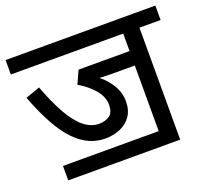

<svg xmlns="http://www.w3.org/2000/svg" viewBox="-110 -755 957 888"><g transform="rotate(-20 368.5 -311.0)"><path d="M633 -551V0H553V-394H435Q409 -394 393.5 -395Q378 -396 369 -398L362 -409Q404 -381 431 -340Q458 -299 458 -253Q458 -209 437.5 -180Q417 -151 383.5 -137Q350 -123 310 -123Q270 -123 233.5 -139Q197 -155 162.5 -190Q128 -225 95.5 -283Q63 -341 31 -425L102 -450Q133 -367 165 -310.5Q197 -254 232 -225.5Q267 -197 306 -197Q338 -197 358.5 -212Q379 -227 379 -264Q379 -304 348.5 -339.5Q318 -375 273 -401L302 -465H553V-551H0V-622H737V-551ZM82 -71H585V0H82Z"/></g></svg>

Font: Noto Sans Devanagari
Style: Regular
Weight: 400
Designer: Jelle Bosma - Monotype Design Team
Foundry: Monotype Imaging Inc.
Version: Version 2.003